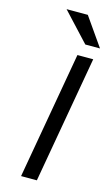

<svg xmlns="http://www.w3.org/2000/svg" viewBox="-138 -971 597 1022"><g transform="rotate(15 160.5 -460.5)"><path d="M91 0 214 -700H301L178 0ZM240 -765 95 -921H212L321 -765Z"/></g></svg>

Font: Overpass
Style: Italic
Weight: 400
Italic angle: -10°
Designer: Delve Withrington, Dave Bailey, Thomas Jockin
Foundry: Delve Fonts LLC
Version: Version 4.000